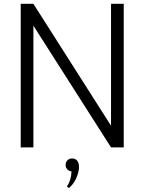

<svg xmlns="http://www.w3.org/2000/svg" viewBox="-20 -770 755 1003"><path d="M154.5 0V-635.9L560 0H626.4V-750H560V-113.2L154.5 -750H88.2V0ZM339.5 212.7Q350.5 204.1 360.2 191.4Q370 178.6 377 163.6Q384.1 148.6 388.4 132.7Q392.7 116.8 392.7 102.3Q392.7 80.5 383 69.1Q373.2 57.7 357.3 57.7Q341.8 57.7 332.3 67.3Q322.7 76.8 322.7 91.4Q322.7 105.5 331.6 114.8Q340.5 124.1 353.6 125.5Q353.2 137.3 351.4 148.4Q349.5 159.5 346.4 169.5Q343.2 179.5 338.9 188.2Q334.5 196.8 329.1 203.6Z"/></svg>

Font: Spartan MB
Style: Regular
Weight: 212
Designer: Matt Bailey, Mirko Velimirovic
Foundry: Matt Bailey
Version: Version 1.005